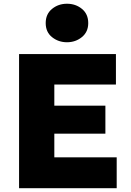

<svg xmlns="http://www.w3.org/2000/svg" viewBox="-20 -982 682 1002"><path d="M79.5 0V-700H585V-541H263.5V-430.5H530V-284.5H263.5V-161H589V0ZM329.5 -761.5Q285 -761.5 251.8 -788Q218.5 -814.5 218.5 -861.5Q218.5 -908.5 251.5 -935.5Q284.5 -962.5 329.5 -962.5Q375 -962.5 407.8 -935.5Q440.5 -908.5 440.5 -861.5Q440.5 -815.5 407.5 -788.5Q374.5 -761.5 329.5 -761.5Z"/></svg>

Font: Geologica ExtraBold
Style: Regular
Weight: 800
Designer: Sindre Bremnes, Frode Helland
Foundry: Monokrom Skriftforlag AS
Version: Version 1.010;gftools[0.9.28]